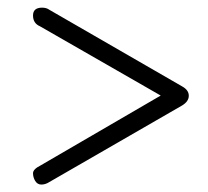

<svg xmlns="http://www.w3.org/2000/svg" viewBox="-20 -581 558 514"><path d="M92.8 -560.5Q104.5 -560.5 112.3 -554.7L467.8 -349.6Q485.4 -339.8 485.4 -324.7Q485.4 -309.6 467.8 -298.8L112.3 -93.8Q101.6 -86.9 90.8 -86.9Q80.1 -86.9 74.2 -96.7Q68.4 -106.4 68.4 -117.2Q68.4 -127.9 87.9 -137.7L410.2 -325.2L86.9 -510.7Q68.4 -518.6 68.4 -539.6Q68.4 -560.5 92.8 -560.5Z"/></svg>

Font: Jura
Style: Book
Weight: 400
Version: Version 2.5